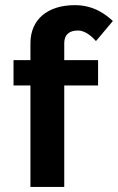

<svg xmlns="http://www.w3.org/2000/svg" viewBox="-20 -737 465 757"><path d="M100 0H233.3V-400H366.7V-500H233.3V-566.7C233.3 -600 252.5 -616.7 287.5 -616.7C315 -616.7 341.7 -594.2 358.3 -575L425 -654.2C401.7 -675 355 -716.7 275 -716.7C167.5 -716.7 100 -660 100 -566.7V-500H33.3V-400H100Z"/></svg>

Font: BoonHome
Style: Bold
Weight: 700
Designer: Sungsit Sawaiwan
Foundry: Sungsit Sawaiwan
Version: Version 0.2